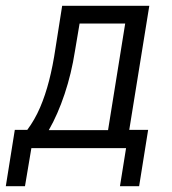

<svg xmlns="http://www.w3.org/2000/svg" viewBox="-46 -510 593 661"><path d="M-26 131 5 -63H48Q74 -98 92 -140Q110 -182 123 -232.5Q136 -283 145 -344L168 -490H468L399 -63H464L433 131H367L388 0H62L40 131ZM122 -62H326L385 -429H228L212 -334Q200 -257 176.5 -186.5Q153 -116 122 -62Z"/></svg>

Font: Nunito Sans 10pt Condensed
Style: Italic
Weight: 400
Width: 3
Italic angle: -9°
Designer: Vernon Adams
Foundry: Vernon Adams
Version: Version 3.101;gftools[0.9.27]